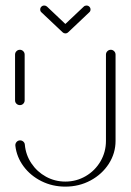

<svg xmlns="http://www.w3.org/2000/svg" viewBox="-20 -701 479 704"><path d="M53 -315.6Q45.6 -315.6 40.4 -320.6Q35.2 -325.6 35.2 -333V-500.7Q35.2 -508.1 40.4 -513.3Q45.6 -518.5 53 -518.5Q60 -518.5 65.2 -513.3Q70.4 -508.1 70.4 -500.7V-333Q70.4 -325.9 65.4 -320.7Q60.4 -315.6 53 -315.6ZM386.3 -518.5Q393.3 -518.5 398.5 -513.3Q403.7 -508.1 403.7 -500.7V-184.4Q403.7 -139.3 379.1 -100.7Q354.4 -62.2 312.2 -39.4Q270 -16.7 219.6 -16.7Q172.2 -16.7 132 -36.7Q91.9 -56.7 66.5 -90.9Q41.1 -125.2 36.3 -166.7Q35.6 -174.4 40.7 -180.4Q45.9 -186.3 53.7 -186.3Q60.4 -186.3 65.6 -181.7Q70.7 -177 71.1 -170.4Q74.4 -133 95.2 -102Q115.9 -71.1 148.7 -53.1Q181.5 -35.2 219.6 -35.2Q260 -35.2 294.3 -55.2Q328.5 -75.2 348.5 -109.4Q368.5 -143.7 368.5 -184.4V-500.7Q368.5 -508.1 373.7 -513.3Q378.9 -518.5 386.3 -518.5ZM127.4 -666.3Q127.4 -672.2 131.7 -676.5Q135.9 -680.7 142.2 -680.7Q147.8 -680.7 152.2 -677L229.6 -603.7Q234.4 -599.6 234.4 -593.3Q234.4 -587.4 230.2 -583Q225.9 -578.5 219.6 -578.5Q213.7 -578.5 209.6 -582.6L132.2 -655.6Q127.4 -659.6 127.4 -666.3ZM297 -680.7Q303.3 -680.7 307.6 -676.5Q311.9 -672.2 311.9 -666.3Q311.9 -659.6 307 -655.6L230.4 -583L210.4 -604.4L287 -676.7Q291.1 -680.7 297 -680.7Z"/></svg>

Font: 26F Galaxy Sans Light
Style: Regular
Weight: 300
Designer: C₂₉H₂₅N₃O₅
Version: Version 1.100